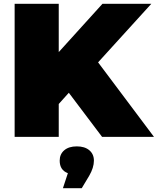

<svg xmlns="http://www.w3.org/2000/svg" viewBox="-20 -720 830 1010"><path d="M342 -232 289 -173V0H57V-700H289V-446L519 -700H776L496 -392L790 0H517ZM474 125Q474 162 449 205L410 270H311L337 191Q294 175 294 125Q294 91 318 70.5Q342 50 384 50Q426 50 450 70.5Q474 91 474 125Z"/></svg>

Font: Montserrat Alternates Black
Style: Regular
Weight: 900
Designer: Julieta Ulanovsky
Foundry: Julieta Ulanovsky
Version: Version 7.200